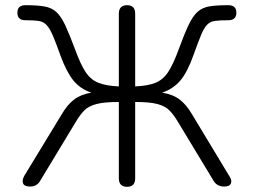

<svg xmlns="http://www.w3.org/2000/svg" viewBox="-20 -720 976 740"><path d="M438 -327Q382 -327 351.5 -319Q321 -311 304.5 -294Q288 -277 272 -250L136 -25Q123 -1 96 -1Q74 -1 69 -13Q64 -25 74 -43L217 -278Q239 -316 265 -336Q291 -356 332 -363Q290 -377 263.5 -409Q237 -441 213 -506Q195 -557 183 -584.5Q171 -612 158.5 -624.5Q146 -637 128 -639.5Q110 -642 78 -642Q47 -642 47 -671Q47 -700 78 -700Q124 -700 152 -695Q180 -690 198 -673Q216 -656 232 -621.5Q248 -587 270 -528Q290 -473 309.5 -443Q329 -413 359 -401Q389 -389 438 -387V-667Q438 -700 470 -700Q501 -700 501 -667V-387Q550 -389 579.5 -401Q609 -413 628.5 -443Q648 -473 668 -528Q690 -588 706.5 -623Q723 -658 741.5 -674.5Q760 -691 787.5 -695.5Q815 -700 860 -700Q891 -700 891 -671Q891 -642 860 -642Q828 -642 809 -639.5Q790 -637 778 -624.5Q766 -612 754.5 -584Q743 -556 725 -506Q702 -441 674.5 -409Q647 -377 605 -363Q647 -356 673 -336Q699 -316 721 -278L864 -41Q875 -25 870 -13Q865 -1 845 -1Q815 -1 802 -25L666 -250Q650 -277 633.5 -294Q617 -311 587 -319Q557 -327 501 -327V-33Q501 0 470 0Q438 0 438 -33Z"/></svg>

Font: Shin Retro Maru Gothic Regular
Style: Regular
Weight: 400
Designer: Iose
Foundry: Typographish
Version: Version 1.002